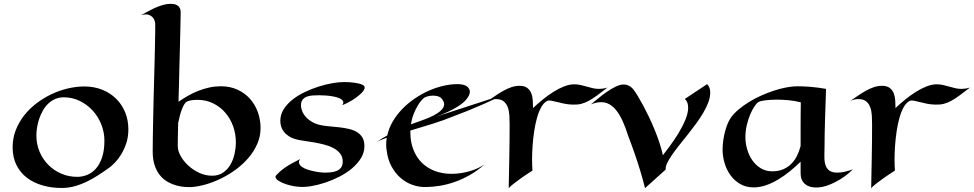

<svg xmlns="http://www.w3.org/2000/svg" viewBox="-20 -959 5082 1002"><path d="M649.9 -284.2Q649.9 -243.7 638.7 -210.4Q627.4 -177.2 611.8 -152.3Q596.2 -127.4 580.1 -110.8Q564 -94.2 554.2 -86.9Q525.9 -66.4 496.1 -46.9Q466.3 -27.3 434.8 -12Q403.3 3.4 370.1 12.7Q336.9 22 301.8 22Q249.5 22 202.9 8.8Q156.2 -4.4 121.3 -30.8Q86.4 -57.1 66.2 -97.2Q45.9 -137.2 45.9 -190.9Q45.9 -238.3 62.3 -280Q78.6 -321.8 106.2 -356.9Q133.8 -392.1 170.9 -420.2Q208 -448.2 249.5 -467.8Q291 -487.3 335 -497.6Q378.9 -507.8 419.9 -507.8Q470.7 -507.8 512.9 -491Q555.2 -474.1 585.7 -444.1Q616.2 -414.1 633.1 -373Q649.9 -332 649.9 -284.2ZM313 -451.2Q288.1 -451.2 267.6 -442.1Q247.1 -433.1 231.2 -417.7Q215.3 -402.3 203.9 -382.1Q192.4 -361.8 184.8 -339.6Q177.2 -317.4 173.6 -294.7Q169.9 -272 169.9 -252Q169.9 -206.5 186.5 -167.2Q203.1 -127.9 232.2 -98.6Q261.2 -69.3 300 -52.7Q338.9 -36.1 382.8 -36.1Q410.2 -36.1 435.8 -46.6Q461.4 -57.1 481.2 -79.8Q501 -102.5 512.9 -138.4Q524.9 -174.3 524.9 -225.1Q524.9 -269.5 508.3 -310.5Q491.7 -351.6 462.9 -382.8Q434.1 -414.1 395.5 -432.6Q356.9 -451.2 313 -451.2Z M1339.8 -291Q1339.8 -248 1323.2 -209.5Q1306.6 -170.9 1278.8 -137.7Q1251 -104.5 1214.6 -77.1Q1178.2 -49.8 1138.4 -29.8Q1098.6 -9.8 1058.1 2.2Q1017.6 14.2 981.9 17.1Q966.3 18.1 944.8 16.6Q923.3 15.1 900.6 9Q877.9 2.9 855.7 -9.5Q833.5 -22 815.9 -43Q798.3 -64 787.6 -95Q776.9 -126 776.9 -168.9Q776.9 -201.2 777.6 -244.1Q778.3 -287.1 779.3 -336.2Q780.3 -385.3 781.5 -437.7Q782.7 -490.2 784.2 -541.5Q785.6 -592.8 786.9 -640.4Q788.1 -688 788.8 -727.1Q789.6 -766.1 790 -794.4Q790.5 -822.8 790 -835Q788.6 -852.5 779.8 -864.7Q772.5 -875 757.6 -881.1Q742.7 -887.2 715.8 -879.9Q734.4 -889.6 753.4 -900.1Q772.5 -910.6 792 -919.2Q811.5 -927.7 831.1 -933.3Q850.6 -939 870.6 -939Q880.9 -939 890.4 -937Q899.9 -935.1 907 -929.9Q914.1 -924.8 918.5 -916.5Q922.9 -908.2 922.9 -896Q922.9 -887.2 922.4 -862.8Q921.9 -838.4 921.1 -802.2Q920.4 -766.1 919.2 -721.2Q918 -676.3 916.7 -627.2Q915.5 -578.1 914.3 -527.1Q913.1 -476.1 911.6 -428.2Q937.5 -445.8 963.9 -460.7Q990.2 -475.6 1017.8 -486.1Q1045.4 -496.6 1074 -502.7Q1102.5 -508.8 1132.8 -508.8Q1181.6 -508.8 1220.2 -490.7Q1258.8 -472.7 1285.4 -442.4Q1312 -412.1 1325.9 -372.8Q1339.8 -333.5 1339.8 -291ZM907.7 -196.8Q907.7 -172.4 922.6 -145.3Q937.5 -118.2 962.4 -95.2Q987.3 -72.3 1019.5 -57.1Q1051.8 -42 1086.9 -42Q1121.1 -42 1144.8 -58.6Q1168.5 -75.2 1183.1 -100.8Q1197.8 -126.5 1204.3 -157.2Q1210.9 -188 1210.9 -215.8Q1210.9 -260.7 1196.3 -301Q1181.6 -341.3 1155 -371.8Q1128.4 -402.3 1091.3 -420.2Q1054.2 -438 1009.8 -438Q991.7 -438 977.5 -435.5Q963.4 -433.1 955.6 -429.2Q948.2 -425.3 941.7 -414.6Q935.1 -403.8 929.2 -388.7Q923.3 -373.5 918.5 -355Q913.6 -336.4 909.7 -316.9Q908.7 -273.9 908.2 -241.7Q907.7 -209.5 907.7 -196.8Z M1881.8 -196.8Q1881.8 -163.1 1864 -134Q1846.2 -105 1817.4 -80.6Q1788.6 -56.2 1752.2 -37.6Q1715.8 -19 1678.2 -6.3Q1640.6 6.3 1605.5 12.2Q1570.3 18.1 1543.9 16.1Q1521 15.1 1495.8 9Q1470.7 2.9 1451.4 -5.9Q1432.1 -14.6 1422.6 -24.9Q1413.1 -35.2 1421.9 -44.9Q1430.7 -54.2 1440.9 -63.5Q1451.2 -72.8 1465.3 -82.8Q1479.5 -92.8 1499 -104Q1518.6 -115.2 1545.9 -128.9Q1537.1 -115.2 1541.5 -105Q1545.9 -94.7 1557.9 -86.7Q1569.8 -78.6 1587.2 -73.2Q1604.5 -67.9 1621.3 -64.5Q1638.2 -61 1652.1 -59.6Q1666 -58.1 1671.9 -58.1Q1689.5 -58.1 1706.8 -59.8Q1724.1 -61.5 1737.8 -67.4Q1751.5 -73.2 1760 -84.7Q1768.6 -96.2 1768.6 -116.2Q1768.6 -140.6 1755.1 -157.7Q1741.7 -174.8 1720 -186.3Q1698.2 -197.8 1671.4 -204.6Q1644.5 -211.4 1617.9 -216.1Q1591.3 -220.7 1567.6 -223.9Q1543.9 -227.1 1528.8 -231Q1504.4 -237.3 1488 -247.8Q1471.7 -258.3 1461.7 -271.2Q1451.7 -284.2 1447.3 -298.8Q1442.9 -313.5 1442.9 -328.1Q1442.9 -360.8 1460.4 -388.7Q1478 -416.5 1506.3 -439Q1534.7 -461.4 1570.6 -478.5Q1606.4 -495.6 1643.3 -507.3Q1680.2 -519 1714.8 -524.9Q1749.5 -530.8 1774.9 -530.8Q1804.2 -530.8 1826.9 -527.6Q1849.6 -524.4 1863.8 -520Q1877.4 -515.6 1881.1 -508.8Q1884.8 -502 1881.1 -493.2Q1877.4 -484.4 1867.2 -474.1Q1856.9 -463.9 1842.8 -453.1Q1831.5 -444.3 1818.8 -436.5Q1807.6 -429.7 1793.9 -422.6Q1780.3 -415.5 1765.6 -410.2Q1772.9 -419.4 1771.7 -426.8Q1770.5 -434.1 1762.7 -439.9Q1754.9 -445.8 1741.7 -450Q1728.5 -454.1 1712.4 -456.8Q1696.3 -459.5 1678.5 -460.7Q1660.6 -461.9 1643.6 -461.9Q1627 -461.9 1610.4 -460.7Q1593.8 -459.5 1580.6 -454.3Q1567.4 -449.2 1559.1 -438.5Q1550.8 -427.7 1550.8 -409.2Q1550.8 -394 1557.6 -377.7Q1564.5 -361.3 1577.9 -346.9Q1591.3 -332.5 1611.3 -321.3Q1631.3 -310.1 1657.7 -305.2Q1678.2 -301.3 1703.1 -299.3Q1728 -297.4 1752.9 -294.4Q1777.8 -291.5 1801 -286.1Q1824.2 -280.8 1842.3 -270Q1860.4 -259.3 1871.1 -241.7Q1881.8 -224.1 1881.8 -196.8Z M2610.8 -465.8Q2554.7 -438.5 2506.6 -417.2Q2458.5 -396 2421.9 -381.3Q2379.4 -364.3 2343.8 -351.1Q2321.8 -341.8 2295.2 -332.3Q2268.6 -322.8 2239.7 -313.7Q2210.9 -304.7 2180.9 -295.7Q2150.9 -286.6 2121.6 -277.8V-268.1Q2121.6 -217.8 2137.5 -177.7Q2153.3 -137.7 2181.6 -109.6Q2210 -81.5 2249.5 -66.7Q2289.1 -51.8 2336.9 -51.8Q2361.8 -51.8 2386.5 -55.7Q2411.1 -59.6 2433.3 -66.2Q2455.6 -72.8 2475.1 -82Q2494.6 -91.3 2509.8 -102.1Q2472.7 -68.8 2433.3 -46.4Q2394 -23.9 2354.7 -10Q2315.4 3.9 2277.1 10.3Q2238.8 16.6 2203.6 17.1Q2168 18.1 2133.5 6.1Q2099.1 -5.9 2070.8 -30.3Q2042.5 -54.7 2022.9 -91.1Q2003.4 -127.4 1997.6 -175.8Q1995.1 -192.9 1995.4 -208.7Q1995.6 -224.6 1998.5 -240.2Q1981.4 -233.9 1967.5 -228.5Q1953.6 -223.1 1944.8 -217.8Q1959 -227.5 1973.1 -236.1Q1987.3 -244.6 2001 -252Q2009.3 -290 2029.5 -324.7Q2049.8 -359.4 2078.4 -389.2Q2106.9 -418.9 2142.1 -443.1Q2177.2 -467.3 2215.1 -484.4Q2252.9 -501.5 2292 -510.7Q2331.1 -520 2367.7 -520Q2392.1 -520 2408.9 -512.7Q2425.8 -505.4 2431.6 -486.8Q2434.6 -467.3 2417.5 -444.8Q2410.2 -435.1 2397.7 -424.1Q2385.3 -413.1 2365.5 -400.9Q2345.7 -388.7 2318.1 -375.5Q2290.5 -362.3 2252.9 -349.1ZM2223.6 -347.2Q2244.6 -356.4 2261.5 -367.2Q2278.3 -377.9 2287.8 -389.6Q2297.4 -401.4 2297.9 -414.1Q2298.3 -426.8 2287.6 -440.9Q2280.3 -451.7 2267.3 -455.8Q2254.4 -460 2240.7 -460Q2228 -460 2216.3 -457.3Q2204.6 -454.6 2195.8 -450.2Q2189.9 -446.8 2179.7 -435.3Q2169.4 -423.8 2158.7 -405.5Q2147.9 -387.2 2138.4 -363Q2128.9 -338.9 2124.5 -310.1Q2155.3 -321.3 2180.2 -330.1Q2205.1 -338.9 2223.6 -347.2Z M2761.7 -395Q2784.7 -417 2811.8 -439Q2838.9 -460.9 2866.9 -478.8Q2895 -496.6 2923.3 -507.8Q2951.7 -519 2976.6 -519Q2993.7 -519 3010 -515.4Q3026.4 -511.7 3042.2 -507.1Q3058.1 -502.4 3073.7 -498.8Q3089.4 -495.1 3105.5 -495.1Q3115.2 -495.1 3126 -496.6Q3136.7 -498 3150.4 -502Q3119.6 -478.5 3096.7 -461.4Q3073.7 -444.3 3053.7 -433.3Q3033.7 -422.4 3013.9 -417.2Q2994.1 -412.1 2969.7 -413.1Q2945.8 -413.6 2924.6 -418Q2903.3 -422.4 2886 -427Q2868.7 -431.6 2855.7 -433.8Q2842.8 -436 2835.4 -432.1Q2817.9 -423.3 2804.7 -399.9Q2791.5 -376.5 2782.5 -344.2Q2773.4 -312 2767.8 -274.4Q2762.2 -236.8 2759.5 -199.2Q2756.8 -161.6 2756.8 -127.7Q2756.8 -93.8 2758.8 -68.8Q2722.2 -45.4 2698.2 -28.3Q2674.3 -11.2 2660.2 0Q2643.6 13.2 2634.8 22.9Q2635.3 -6.3 2636.2 -48.1Q2637.2 -89.8 2637.9 -135.7Q2638.7 -181.6 2639.2 -226.8Q2639.6 -272 2639.6 -308.1Q2639.6 -331.1 2638.4 -354.7Q2637.2 -378.4 2630.4 -397.9Q2623.5 -417.5 2609.1 -429.7Q2594.7 -441.9 2568.4 -441.9Q2558.1 -441.9 2547.1 -439.7Q2536.1 -437.5 2525.4 -432.1Q2545.9 -445.8 2566.4 -460Q2586.9 -474.1 2607.7 -485.6Q2628.4 -497.1 2649.2 -504.2Q2669.9 -511.2 2691.4 -511.2Q2717.3 -511.2 2731.7 -500Q2746.1 -488.8 2752.7 -471.7Q2759.3 -454.6 2760.5 -434.1Q2761.7 -413.6 2761.7 -395Z M3454.1 -74.2 3346.2 22.9Q3335 -22.9 3320.3 -71Q3305.7 -119.1 3291.5 -159.2Q3275.4 -205.6 3258.3 -250Q3244.1 -295.4 3228.8 -328.6Q3213.4 -361.8 3196 -383.3Q3178.7 -404.8 3159.2 -415.3Q3139.6 -425.8 3117.2 -425.8Q3091.8 -425.8 3063.5 -414.1Q3078.6 -426.3 3100.1 -444.1Q3121.6 -461.9 3145 -478.3Q3168.5 -494.6 3192.1 -506.3Q3215.8 -518.1 3235.4 -518.1Q3249 -518.1 3262.2 -511.5Q3275.4 -504.9 3287.1 -490.2Q3295.9 -478.5 3308.8 -457.3Q3321.8 -436 3336.4 -408.7Q3351.1 -381.3 3366.5 -349.4Q3381.8 -317.4 3395.8 -283.4Q3409.7 -249.5 3421.1 -215.1Q3432.6 -180.7 3439.5 -148.9Q3456.5 -170.4 3470.9 -190.2Q3485.4 -210 3496.1 -225.6Q3508.8 -243.7 3518.6 -259.8Q3543.5 -301.3 3557.4 -335.4Q3571.3 -369.6 3571.3 -397Q3571.3 -410.6 3567.4 -422.4Q3563.5 -434.1 3554.2 -442.9L3670.4 -520Q3679.2 -510.7 3682.9 -499.5Q3686.5 -488.3 3686.5 -476.1Q3686.5 -451.2 3676.3 -424.1Q3666 -397 3649.2 -368.7Q3632.3 -340.3 3611.1 -311.5Q3589.8 -282.7 3567.6 -254.9Q3545.4 -227.1 3524.4 -200.7Q3503.4 -174.3 3487.3 -151.1Q3471.2 -127.9 3461.9 -108.4Q3452.6 -88.9 3454.1 -74.2Z M4431.2 -75.2Q4410.6 -54.7 4387 -37.8Q4363.3 -21 4339.4 -8.8Q4315.4 3.4 4293 10.7Q4270.5 18.1 4252 19Q4241.7 20 4225.6 18.8Q4209.5 17.6 4194.6 10.3Q4179.7 2.9 4168.9 -12.7Q4158.2 -28.3 4158.2 -57.1V-115.2Q4131.3 -88.9 4101.6 -64.7Q4071.8 -40.5 4040.3 -21.7Q4008.8 -2.9 3976.6 8.1Q3944.3 19 3913.1 19Q3873 19 3842.8 1.2Q3812.5 -16.6 3792 -44.9Q3771.5 -73.2 3761.2 -108.4Q3751 -143.6 3751 -178.2Q3751 -204.1 3754.9 -229.2Q3758.8 -254.4 3764.9 -276.9Q3771 -299.3 3779.1 -317.4Q3787.1 -335.4 3795.9 -347.2Q3812 -369.1 3836.9 -389.6Q3861.8 -410.2 3891.4 -428.2Q3920.9 -446.3 3954.1 -460.9Q3987.3 -475.6 4020.3 -486.3Q4053.2 -497.1 4084.5 -502.9Q4115.7 -508.8 4142.1 -508.8Q4169.4 -508.8 4206.5 -506.1Q4243.7 -503.4 4291 -495.1Q4289.1 -439 4287.6 -396Q4286.1 -353 4285.2 -319.1Q4284.2 -285.2 4283.7 -257.3Q4283.2 -229.5 4283.2 -203.1Q4283.2 -176.3 4282.2 -150.4Q4281.2 -124.5 4286.1 -104Q4291 -83.5 4305.4 -70.8Q4319.8 -58.1 4350.1 -58.1Q4368.2 -58.1 4388.7 -62.7Q4409.2 -67.4 4431.2 -75.2ZM4159.2 -424.8Q4129.9 -432.6 4096.7 -435.8Q4063.5 -439 4033.2 -439Q4016.6 -439 4001.7 -438Q3986.8 -437 3974.6 -435.5Q3962.4 -434.1 3953.1 -431.9Q3943.8 -429.7 3939 -426.8Q3930.2 -422.4 3918.5 -405.5Q3906.7 -388.7 3896 -363.8Q3885.3 -338.9 3877.7 -307.6Q3870.1 -276.4 3870.1 -243.2Q3870.1 -211.4 3879.4 -179.4Q3888.7 -147.5 3906.5 -122.1Q3924.3 -96.7 3950.4 -80.8Q3976.6 -64.9 4010.3 -64.9Q4042 -64.9 4066.4 -75.2Q4090.8 -85.4 4108.9 -103.3Q4127 -121.1 4138.9 -145Q4150.9 -168.9 4158.2 -196.8Q4158.2 -217.3 4158.2 -240.5Q4158.2 -263.7 4158.2 -291.5Q4158.2 -319.3 4158.4 -352.3Q4158.7 -385.3 4159.2 -424.8Z M4653.3 -395Q4676.3 -417 4703.4 -439Q4730.5 -460.9 4758.5 -478.8Q4786.6 -496.6 4814.9 -507.8Q4843.3 -519 4868.2 -519Q4885.3 -519 4901.6 -515.4Q4918 -511.7 4933.8 -507.1Q4949.7 -502.4 4965.3 -498.8Q4981 -495.1 4997.1 -495.1Q5006.8 -495.1 5017.6 -496.6Q5028.3 -498 5042 -502Q5011.2 -478.5 4988.3 -461.4Q4965.3 -444.3 4945.3 -433.3Q4925.3 -422.4 4905.5 -417.2Q4885.7 -412.1 4861.3 -413.1Q4837.4 -413.6 4816.2 -418Q4794.9 -422.4 4777.6 -427Q4760.3 -431.6 4747.3 -433.8Q4734.4 -436 4727.1 -432.1Q4709.5 -423.3 4696.3 -399.9Q4683.1 -376.5 4674.1 -344.2Q4665 -312 4659.4 -274.4Q4653.8 -236.8 4651.1 -199.2Q4648.4 -161.6 4648.4 -127.7Q4648.4 -93.8 4650.4 -68.8Q4613.8 -45.4 4589.8 -28.3Q4565.9 -11.2 4551.8 0Q4535.2 13.2 4526.4 22.9Q4526.9 -6.3 4527.8 -48.1Q4528.8 -89.8 4529.5 -135.7Q4530.3 -181.6 4530.8 -226.8Q4531.2 -272 4531.2 -308.1Q4531.2 -331.1 4530 -354.7Q4528.8 -378.4 4522 -397.9Q4515.1 -417.5 4500.7 -429.7Q4486.3 -441.9 4460 -441.9Q4449.7 -441.9 4438.7 -439.7Q4427.7 -437.5 4417 -432.1Q4437.5 -445.8 4458 -460Q4478.5 -474.1 4499.3 -485.6Q4520 -497.1 4540.8 -504.2Q4561.5 -511.2 4583 -511.2Q4608.9 -511.2 4623.3 -500Q4637.7 -488.8 4644.3 -471.7Q4650.9 -454.6 4652.1 -434.1Q4653.3 -413.6 4653.3 -395Z"/></svg>

Font: Eagle Lake
Style: Regular
Weight: 400
Designer: Astigmatic (AOETI)
Foundry: Astigmatic (AOETI)
Version: Version 1.000